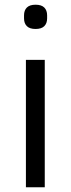

<svg xmlns="http://www.w3.org/2000/svg" viewBox="-20 -795 301 815"><path d="M82 -717V-730Q82 -751 94 -763Q106 -775 131 -775Q156 -775 168 -763Q180 -751 180 -730V-717Q180 -696 168 -684Q156 -672 131 -672Q106 -672 94 -684Q82 -696 82 -717ZM170 0H90V-541H170Z"/></svg>

Font: IBM Plex Sans JP
Style: Regular
Weight: 400
Designer: Mike Abbink; Paul van der Laan; Pieter van Rosmalen; Wujin Sim; Yejin Wi; Jinhee Kim; Boomi Park; Yona Kim; Kichan Ma
Foundry: Sandoll Inc.
Version: Version 1.001